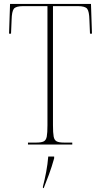

<svg xmlns="http://www.w3.org/2000/svg" viewBox="-20 -734 514 975"><path d="M122 0V-10H165Q190 -10 202 -16Q214 -22 217.5 -40.5Q221 -59 221 -98V-703H99Q60 -703 50 -689Q40 -675 39 -634L36 -563H26L31 -714H442L447 -563H437L434 -634Q433 -675 423 -689Q413 -703 374 -703H249V-98Q249 -59 252.5 -40.5Q256 -22 268 -16Q280 -10 305 -10H347V0ZM198 213Q207 179 214.5 139Q222 99 225 61H255V70Q243 113 228.5 152.5Q214 192 202 221H198Z"/></svg>

Font: Noto Serif Display Condensed Thin
Style: Regular
Weight: 100
Width: 3
Designer: Monotype Design Team
Foundry: Monotype Imaging Inc.
Version: Version 2.009